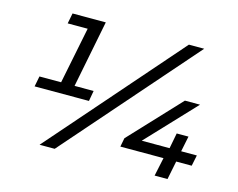

<svg xmlns="http://www.w3.org/2000/svg" viewBox="-97 -846 1229 993"><g transform="rotate(15 517.0 -350.0)"><path d="M84 -285 95 -341H211L272 -644H165L176 -700H354L283 -341H385L375 -285ZM187 0 799 -700H881L268 0ZM593 -99 602 -146 854 -415H935L692 -157H841L857 -240H920L903 -157H987L975 -99H892L872 0H803L824 -99Z"/></g></svg>

Font: Montserrat Medium
Style: Italic
Weight: 500
Italic angle: -11.3°
Designer: Julieta Ulanovsky
Foundry: Julieta Ulanovsky
Version: Version 9.000; ttfautohint (v1.8.4.7-5d5b)